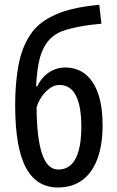

<svg xmlns="http://www.w3.org/2000/svg" viewBox="-20 -786 496 815"><path d="M44.4 -340.3Q44.4 -431.6 57.9 -505.9Q71.3 -580.1 105.5 -634Q139.6 -688 203.1 -717.8Q233.9 -734.4 283.4 -746.8Q333 -759.3 401.4 -765.6L410.6 -685.5Q388.7 -683.6 362.5 -680.2Q336.4 -676.8 310.3 -671.6Q284.2 -666.5 262 -659.9Q239.7 -653.3 225.6 -645.5Q191.4 -626.5 172.1 -594.5Q152.8 -562.5 144.3 -518.8Q135.7 -475.1 133.3 -419.4H138.2Q149.4 -443.8 167.5 -461.9Q185.5 -480 208.3 -489.7Q231 -499.5 255.9 -499.5Q306.6 -499.5 342 -471.4Q377.4 -443.4 396.5 -388.7Q415.5 -334 415.5 -254.9Q415.5 -171.4 393.6 -112.1Q371.6 -52.7 329.3 -21.5Q287.1 9.8 225.6 9.8Q181.2 9.8 147.5 -10.5Q113.8 -30.8 90.6 -73.2Q67.4 -115.7 55.9 -182.1Q44.4 -248.5 44.4 -340.3ZM227.5 -66.4Q259.8 -66.4 281.5 -86.7Q303.2 -106.9 314.2 -147.2Q325.2 -187.5 325.2 -248Q325.2 -335.4 302.2 -380.4Q279.3 -425.3 232.4 -425.3Q210.4 -425.3 190.9 -411.1Q171.4 -397 156.7 -375.2Q142.1 -353.5 135.3 -330.1Q135.7 -265.6 141.4 -216.6Q147 -167.5 158.2 -134Q169.4 -100.6 186.5 -83.5Q203.6 -66.4 227.5 -66.4Z"/></svg>

Font: Open Sans Condensed Medium
Style: Regular
Weight: 500
Width: 3
Designer: Monotype Design Team
Foundry: Monotype Imaging Inc.
Version: Version 3.000